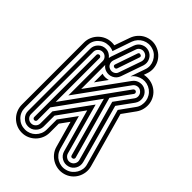

<svg xmlns="http://www.w3.org/2000/svg" viewBox="-289 -996 1237 1237"><g transform="rotate(45 329.5 -377.5)"><path d="M116 0Q116 18 128.5 30.5Q141 43 159 43Q176 43 188.5 30.5Q201 18 201 0V-109L367 -337L463 12Q468 29 483.5 38Q499 47 516 42Q533 37 541.5 21.5Q550 6 545 -11L430 -425L516 -543Q526 -557 523 -574.5Q520 -592 506 -602Q492 -613 474.5 -610Q457 -607 447 -593L201 -254V-567Q201 -584 188.5 -596.5Q176 -609 159 -609Q141 -609 128.5 -596.5Q116 -584 116 -567ZM144 -567Q144 -573 148.5 -577Q153 -581 159 -581Q164 -581 168.5 -577Q173 -573 173 -567V-167L469 -577Q479 -587 490 -580Q500 -571 493 -560L399 -430L518 -3Q519 2 516 7Q513 12 508 13Q494 18 489 4L378 -401L173 -117V0Q173 6 168.5 10Q164 14 159 14Q153 14 148.5 10Q144 6 144 0ZM300 -599Q298 -594 292.5 -591.5Q287 -589 282 -591Q268 -595 273 -609L325 -760Q330 -774 343 -769Q357 -765 352 -751ZM379 -742Q384 -759 377 -774.5Q370 -790 353 -796Q336 -802 320 -794.5Q304 -787 299 -770L246 -618Q241 -601 248 -585.5Q255 -570 272 -564Q289 -558 305 -565.5Q321 -573 326 -590ZM31 -567Q31 -593 41 -616Q51 -639 68.5 -656.5Q86 -674 109 -684Q132 -694 159 -694Q165 -694 171 -693.5Q177 -693 182 -692L219 -797Q228 -822 245 -841Q262 -860 283.5 -870.5Q305 -881 330 -883Q355 -885 380 -876Q405 -867 424 -850Q443 -833 453.5 -811.5Q464 -790 466 -765Q468 -740 459 -715L451 -692Q477 -698 505 -693Q533 -688 557 -671Q578 -656 591 -634Q604 -612 607.5 -588Q611 -564 605.5 -539Q600 -514 585 -493L523 -407L627 -34Q634 -8 630.5 17Q627 42 615 63.5Q603 85 583.5 100.5Q564 116 539 123Q513 130 488 126.5Q463 123 441.5 111Q420 99 404 79.5Q388 60 381 35L331 -144L286 -82V0Q286 26 276 49.5Q266 73 248.5 90.5Q231 108 208 118Q185 128 159 128Q132 128 109 118Q86 108 68.5 90.5Q51 73 41 49.5Q31 26 31 0ZM59 0Q59 42 88 70.5Q117 99 159 99Q179 99 197 91.5Q215 84 228.5 70.5Q242 57 250 39Q258 21 258 0V-92L343 -208L408 27Q414 47 426.5 62.5Q439 78 455.5 87Q472 96 491.5 98.5Q511 101 531 95Q550 90 565.5 77.5Q581 65 590.5 48.5Q600 32 603 13Q606 -6 600 -26L492 -413L562 -510Q574 -526 578 -545.5Q582 -565 579 -583.5Q576 -602 566 -619Q556 -636 540 -648Q523 -660 504 -664.5Q485 -669 466 -666Q447 -663 429.5 -653Q412 -643 400 -627L397 -624L432 -724Q439 -743 437.5 -762.5Q436 -782 427.5 -799Q419 -816 404.5 -829.5Q390 -843 371 -849Q351 -856 331.5 -854.5Q312 -853 295 -844.5Q278 -836 265 -821.5Q252 -807 245 -788L200 -657Q180 -666 159 -666Q117 -666 88 -637.5Q59 -609 59 -567ZM258 -509Q272 -504 286.5 -504.5Q301 -505 315 -509L258 -430ZM353 -581Q343 -553 317 -540.5Q291 -528 263 -537Q242 -544 230 -561V-342L424 -609Q441 -633 470 -638Q499 -643 523 -626Q547 -608 551.5 -579Q556 -550 539 -526L462 -420L572 -19Q580 10 566 35.5Q552 61 524 69Q495 77 469.5 62.5Q444 48 436 19L355 -272L230 -99V0Q230 29 209 50Q188 71 159 71Q130 71 109 50Q88 29 88 0V-567Q88 -596 109 -617Q130 -638 159 -638Q176 -638 190.5 -630Q205 -622 215 -609Q216 -614 216.5 -618Q217 -622 219 -627L272 -779Q282 -807 308 -819.5Q334 -832 362 -823Q390 -813 402.5 -787Q415 -761 406 -733Z"/></g></svg>

Font: Zschusch
Style: Regular
Weight: 400
Designer: Peter Wiegel
Foundry: Peter Wiegel